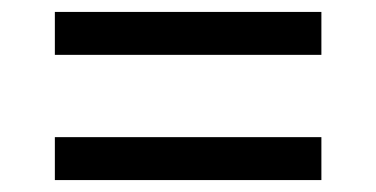

<svg xmlns="http://www.w3.org/2000/svg" viewBox="-20 -511 631 322"><path d="M72 -491H519V-419H72ZM72 -281H519V-209H72Z"/></svg>

Font: Pathway Extreme Medium
Style: Regular
Weight: 500
Designer: Eduardo Rodriguez Tunni
Foundry: Eduardo Rodriguez Tunni
Version: Version 1.001;gftools[0.9.26]